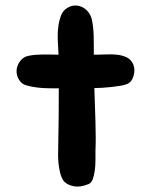

<svg xmlns="http://www.w3.org/2000/svg" viewBox="-20 -676 552 702"><path d="M467 -441Q475 -422 468.5 -399Q462 -376 445 -369Q436 -365 421 -362.5Q406 -360 388.5 -358Q371 -356 354 -355Q337 -354 325 -354Q326 -324 327 -292.5Q328 -261 329 -231Q330 -201 330 -173.5Q330 -146 329 -124Q329 -109 329 -89.5Q329 -70 326.5 -52Q324 -34 319 -20.5Q314 -7 304 -3Q273 10 247.5 4.5Q222 -1 211 -17Q203 -30 199 -47.5Q195 -65 193.5 -83.5Q192 -102 192.5 -119.5Q193 -137 193 -150Q194 -192 194.5 -245.5Q195 -299 195 -353H180Q168 -353 149.5 -353.5Q131 -354 112.5 -356.5Q94 -359 78 -363.5Q62 -368 55 -377Q44 -390 41.5 -405Q39 -420 43.5 -433.5Q48 -447 58 -457.5Q68 -468 81 -471Q99 -476 132 -476.5Q165 -477 194 -476Q193 -486 193 -495.5Q193 -505 192 -514Q191 -526 191 -544.5Q191 -563 193.5 -581.5Q196 -600 202 -616.5Q208 -633 219 -642Q234 -654 249.5 -655.5Q265 -657 278.5 -651Q292 -645 301.5 -633.5Q311 -622 315 -608Q318 -596 320 -579.5Q322 -563 322.5 -545Q323 -527 323 -509Q323 -491 323 -476H333Q348 -476 368 -477Q388 -478 407.5 -476Q427 -474 443 -466.5Q459 -459 467 -441Z"/></svg>

Font: Jua
Style: Regular
Weight: 400
Version: Version 1.001